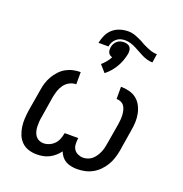

<svg xmlns="http://www.w3.org/2000/svg" viewBox="-147 -961 1043 1097"><g transform="rotate(20 375.0 -412.0)"><path d="M440 8Q422 8 404 4.5Q386 1 371 -7.5Q356 -16 345.5 -29.5Q335 -43 329 -59Q317 -43 301.5 -29.5Q286 -16 268.5 -7.5Q251 1 232.5 4.5Q214 8 195 8Q169 8 145 0.5Q121 -7 103.5 -24Q86 -41 76.5 -64Q67 -87 63.5 -112Q60 -137 61.5 -163Q63 -189 67 -215L89 -345Q92 -367 99 -389Q106 -411 117.5 -431Q129 -451 145.5 -469Q162 -487 182.5 -498.5Q203 -510 225.5 -515Q248 -520 271 -520V-446Q250 -446 231 -436Q212 -426 199.5 -409Q187 -392 180.5 -372.5Q174 -353 170 -333L149 -203Q146 -188 145 -173Q144 -158 144.5 -143.5Q145 -129 148.5 -115Q152 -101 160 -89.5Q168 -78 181 -71.5Q194 -65 208 -65Q226 -65 243 -72Q260 -79 273 -92Q286 -105 293 -122Q300 -139 303 -156L304 -161H387L386 -156Q384 -139 385 -122Q386 -105 394.5 -92Q403 -79 418.5 -72Q434 -65 450 -65Q464 -65 478.5 -70Q493 -75 504 -84.5Q515 -94 523.5 -106.5Q532 -119 538 -132.5Q544 -146 547.5 -159.5Q551 -173 553 -187L575 -317Q577 -331 578 -345.5Q579 -360 578 -373.5Q577 -387 573.5 -400.5Q570 -414 562.5 -424.5Q555 -435 542.5 -440.5Q530 -446 516 -446V-520Q542 -520 567 -513.5Q592 -507 611 -492Q630 -477 641.5 -455Q653 -433 658 -408.5Q663 -384 662 -357.5Q661 -331 656 -305L635 -175Q631 -152 623.5 -128.5Q616 -105 603.5 -84Q591 -63 573 -44.5Q555 -26 533 -14Q511 -2 487.5 3Q464 8 440 8ZM370 -712H309Q314 -736 324.5 -759.5Q335 -783 354.5 -800Q374 -817 398.5 -824.5Q423 -832 448 -832Q471 -832 493 -823.5Q515 -815 535 -805L558 -792Q578 -782 600 -773.5Q622 -765 645 -765L637 -712Q619 -712 602.5 -717Q586 -722 571 -729.5Q556 -737 542 -745Q528 -753 513 -760.5Q498 -768 481.5 -773Q465 -778 448 -778Q434 -778 420.5 -774Q407 -770 396 -760.5Q385 -751 378.5 -738.5Q372 -726 370 -712ZM401 -561 364 -603Q378 -615 390 -629.5Q402 -644 411 -661Q403 -663 396.5 -667.5Q390 -672 386.5 -679.5Q383 -687 382.5 -695Q382 -703 383 -712Q385 -723 390 -733Q395 -743 404 -751Q413 -759 424 -762Q435 -765 445 -765Q456 -765 466 -762Q476 -759 482.5 -751Q489 -743 490 -733Q491 -723 490 -712Q486 -691 478.5 -670Q471 -649 460 -629.5Q449 -610 434 -592.5Q419 -575 401 -561Z"/></g></svg>

Font: Zed Sans Extended
Style: Italic
Weight: 400
Width: 7
Italic angle: -9°
Designer: Belleve Invis
Foundry: Belleve Invis
Version: Version 1.0.0; ttfautohint (v1.8.4)